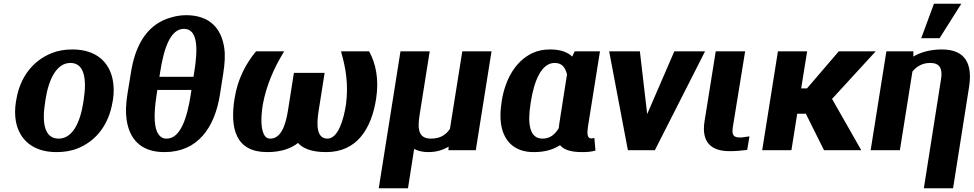

<svg xmlns="http://www.w3.org/2000/svg" viewBox="-20 -802 5198 1025"><path d="M65 -259C59 -220 59 -186 65 -153C83 -59 153 10 281 10C322 10 361 4 395 -10C492 -49 561 -135 581 -259L583 -269C589 -308 588 -342 582 -375C564 -469 495 -538 367 -538C326 -538 289 -532 255 -518C158 -479 87 -393 67 -269ZM221 -257 223 -271C240 -379 282 -466 356 -466C430 -466 444 -381 427 -271L425 -257C408 -147 367 -62 293 -62C217 -62 203 -146 221 -257Z M660 -298C652 -246 650 -200 656 -162C671 -63 728 10 858 10C1036 10 1126 -121 1154 -296L1172 -411C1180 -463 1183 -509 1177 -547C1162 -648 1102 -721 973 -721C937 -721 902 -713 869 -701C759 -659 701 -555 679 -414ZM816 -295 820 -322H1002L998 -295C979 -174 944 -62 870 -62C856 -62 846 -65 836 -74C799 -106 800 -193 816 -295ZM831 -392 835 -417C854 -539 888 -648 962 -648C1037 -648 1037 -541 1017 -417L1013 -392Z M1232 -275C1207 -117 1238 10 1406 10C1482 10 1535 -10 1571 -39C1596 -10 1643 10 1721 10C1886 10 1963 -115 1988 -275C2004 -379 1986 -463 1952 -525L1951 -528H1801L1803 -518C1826 -438 1841 -350 1827 -244C1815 -166 1786 -62 1728 -62C1672 -62 1668 -130 1681 -210L1713 -413H1549L1517 -210C1504 -130 1479 -62 1423 -62C1410 -62 1403 -66 1395 -75C1371 -107 1372 -173 1383 -244C1403 -350 1443 -438 1491 -518L1497 -528H1347C1293 -463 1249 -382 1232 -275Z M2002 203H2158L2191 -7C2211 4 2237 10 2266 10C2310 10 2344 -1 2375 -19L2374 0H2520L2604 -528H2448L2382 -114C2360 -81 2329 -62 2281 -62C2217 -62 2207 -107 2220 -188L2274 -528H2118Z M2657 -250C2651 -213 2650 -178 2654 -146C2665 -59 2717 10 2829 10C2895 10 2937 -6 2970 -27C2988 -4 3025 10 3087 10C3116 10 3136 8 3159 2L3153 -66L3146 -64C3145 -64 3142 -63 3137 -63C3115 -63 3113 -88 3119 -127L3183 -528H3048L3035 -500C3011 -522 2976 -538 2917 -538C2882 -538 2850 -532 2821 -518C2732 -475 2677 -380 2658 -260ZM2812 -246 2814 -259C2831 -367 2869 -466 2941 -466C2980 -466 2997 -443 3007 -405L2966 -143C2965 -134 2964 -127 2963 -118C2942 -83 2916 -62 2876 -62C2806 -62 2796 -143 2812 -246Z M3232 -528 3332 0H3476L3744 -528H3580L3435 -193L3396 -528Z M3741 -153C3725 -50 3769 5 3875 5C3912 5 3940 2 3969 -2L3981 -74L3953 -70C3946 -69 3939 -68 3931 -68C3896 -68 3886 -81 3892 -122L3958 -528H3801Z M4049 0H4205L4236 -195H4282L4379 0H4578L4422 -274L4655 -528H4458L4288 -330H4257L4289 -528H4133Z M4628 0H4784L4851 -420C4873 -447 4904 -466 4946 -466C4995 -466 5013 -438 5004 -381L4912 203H5068L5153 -335C5173 -460 5135 -538 5008 -538C4944 -538 4893 -522 4856 -500V-528H4712ZM4898 -598H4996L5112 -782H4966Z"/></svg>

Font: Aerodynamic
Style: BdObl
Weight: 500
Designer: Google
Version: Version 2.000980; 2014